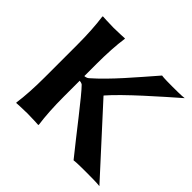

<svg xmlns="http://www.w3.org/2000/svg" viewBox="-154 -833 1020 1020"><g transform="rotate(45 356.0 -322.5)"><path d="M93 -445V-200C93 -125 89 -54 81 0L82 3C82 3 130 0 165 0C199 0 247 3 247 3L249 0C241 -57 237 -125 237 -200V-319C240 -319 253 -317 259 -312C300 -271 423 -108 513 3C530 0 588 0 605 0C624 0 688 0 707 3L383 -352V-354C451 -433 609 -571 697 -648C681 -645 621 -645 606 -645C593 -645 540 -645 527 -648C438 -546 350 -440 262 -363C254 -356 242 -354 238 -354H237V-445C237 -520 241 -592 249 -645L248 -648C248 -648 200 -645 165 -645C131 -645 83 -648 83 -648L81 -645C89 -588 93 -520 93 -445Z"/></g></svg>

Font: Libertinus Sans
Style: Bold
Weight: 700
Designer: Philipp H. Poll, Khaled Hosny
Foundry: Caleb Maclennan
Version: Version 7.050;RELEASE